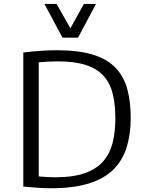

<svg xmlns="http://www.w3.org/2000/svg" viewBox="-20 -977 776 1002"><path d="M245.6 5.4Q213.9 5.4 177.2 2.9Q140.6 0.5 101.6 -3.4V-703.1Q149.9 -709 193.6 -711.9Q237.3 -714.8 276.4 -714.8Q392.1 -714.8 467.3 -690.9Q542.5 -667 585 -621.3Q627.4 -575.7 644.8 -510Q662.1 -444.3 662.1 -361.3Q662.1 -276.4 641.1 -208.5Q620.1 -140.6 572.3 -92.8Q524.4 -44.9 444.3 -19.8Q364.3 5.4 245.6 5.4ZM268.1 -51.8Q361.8 -51.8 422.9 -73.5Q483.9 -95.2 518.8 -135.5Q553.7 -175.8 567.9 -232.2Q582 -288.6 582 -358.9Q582 -431.2 568.6 -486.6Q555.2 -542 521.7 -579.8Q488.3 -617.7 429.7 -637.2Q371.1 -656.7 279.8 -656.7Q258.8 -656.7 234.1 -655.5Q209.5 -654.3 182.1 -651.9V-56.2Q205.1 -54.2 227.1 -53Q249 -51.8 268.1 -51.8ZM306.2 -780.3 211.9 -956.5H275.4L347.2 -829.1L418 -956.5H481L387.2 -780.3Z"/></svg>

Font: Comme Light
Style: Regular
Weight: 300
Version: Version 1.000;gftools[0.9.27]